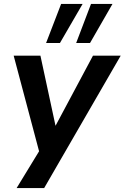

<svg xmlns="http://www.w3.org/2000/svg" viewBox="-20 -783 638 983"><path d="M65 180 195 -33 189 25 50 -498H187L266 -131H260L456 -498H598L206 180ZM370 -563 446 -763H556L441 -563ZM216 -563 293 -763H403L287 -563Z"/></svg>

Font: Nunito Sans 8pt
Style: Bold Italic
Weight: 700
Italic angle: -9°
Version: Version 3.101;gftools[0.9.27]